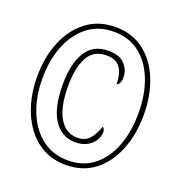

<svg xmlns="http://www.w3.org/2000/svg" viewBox="-132 -838 906 962"><g transform="rotate(20 321.0 -357.5)"><path d="M322 10Q254 10 201 -19Q148 -48 111.5 -98.5Q75 -149 56 -215.5Q37 -282 37 -358Q37 -461 71 -544Q105 -627 169 -676Q233 -725 323 -725Q413 -725 476 -676Q539 -627 572 -544Q605 -461 605 -358Q605 -255 571.5 -171.5Q538 -88 475 -39Q412 10 322 10ZM325 -15Q405 -15 461.5 -59.5Q518 -104 547.5 -181.5Q577 -259 577 -358Q577 -458 547 -535Q517 -612 460.5 -656Q404 -700 323 -700Q242 -700 184.5 -655.5Q127 -611 96 -534Q65 -457 65 -359Q65 -260 96.5 -182Q128 -104 186 -59.5Q244 -15 325 -15ZM328 -113Q255 -113 213 -177Q171 -241 171 -363Q171 -476 210 -538.5Q249 -601 330 -601Q391 -601 418 -570Q445 -539 445 -502Q445 -483 439 -470.5Q433 -458 424 -458Q424 -489 416 -516Q408 -543 387.5 -559.5Q367 -576 328 -576Q260 -576 229.5 -520Q199 -464 199 -366Q199 -254 234 -196Q269 -138 329 -138Q373 -138 396 -166Q419 -194 432 -234Q444 -225 444 -208Q444 -187 431 -165Q418 -143 392 -128Q366 -113 328 -113Z"/></g></svg>

Font: Noto Serif Ethiopic ExtraCondensed Thin
Style: Regular
Weight: 100
Width: 2
Designer: Monotype Design Team
Foundry: Monotype Imaging Inc.
Version: Version 2.102; ttfautohint (v1.8.4.7-5d5b)